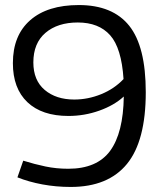

<svg xmlns="http://www.w3.org/2000/svg" viewBox="-20 -730 638 760"><path d="M260 10Q202 10 148 0Q94 -10 49 -28L72 -94Q117 -80 160 -71Q203 -62 250 -62Q364 -62 416 -133Q468 -204 470 -348Q432 -313 373 -292Q314 -271 251 -271Q146 -271 88.5 -325.5Q31 -380 31 -480Q31 -590 99.5 -650Q168 -710 292 -710Q426 -710 491.5 -628Q557 -546 557 -365Q557 -172 482.5 -81Q408 10 260 10ZM112 -483Q112 -412 157 -374Q202 -336 274 -336Q328 -336 380 -357Q432 -378 469 -417Q461 -540 416 -590.5Q371 -641 288 -641Q208 -641 160 -600Q112 -559 112 -483Z"/></svg>

Font: Georama
Style: Regular
Weight: 400
Designer: Jean-Baptiste Levee
Foundry: Production Type
Version: Version 1.000